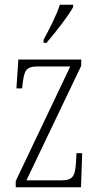

<svg xmlns="http://www.w3.org/2000/svg" viewBox="-20 -786 422 806"><path d="M163 -619V-606H175C215 -652 268 -721 287 -756V-766H231C217 -721 193 -676 163 -619ZM46 0H320L325 -143H301L299 -103C295 -47 287 -29 237 -29H91L321 -510V-536H57L49 -415H73L75 -435C82 -490 89 -507 139 -507H275L46 -26Z"/></svg>

Font: Noto Serif Sinhala ExtraCondensed ExtraLight
Style: Regular
Weight: 200
Width: 2
Designer: Jelle Bosma - Monotype Design Team
Foundry: Monotype Imaging Inc.
Version: Version 2.007